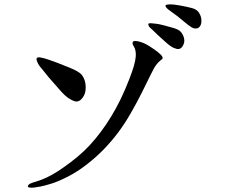

<svg xmlns="http://www.w3.org/2000/svg" viewBox="-20 -781 1040 885"><path d="M602 -557 592 -576Q590 -583 592 -587.5Q594 -592 605 -592Q613 -592 628 -587.5Q643 -583 655.5 -576Q668 -569 688.5 -555Q709 -541 721 -529Q732 -518 729 -510Q727 -508 718 -501Q709 -494 699 -480.5Q689 -467 672.5 -432.5Q656 -398 632.5 -351.5Q609 -305 582 -258Q555 -211 525.5 -171.5Q496 -132 461 -95.5Q426 -59 382 -24.5Q338 10 293 33Q248 56 215 66Q182 76 165.5 79Q149 82 137 83.5Q125 85 117 83.5Q109 82 109 80Q107 76 112 70.5Q117 65 133 60Q149 55 161.5 51Q174 47 197.5 36Q221 25 248 7.5Q275 -10 306 -33.5Q337 -57 364.5 -82.5Q392 -108 418.5 -140Q445 -172 469 -207.5Q493 -243 515 -283Q537 -323 557 -370Q577 -417 588 -448.5Q599 -480 603 -501.5Q607 -523 606 -535Q605 -547 602 -557ZM249 -374 205 -424 172 -465Q158 -480 152 -495Q146 -510 150 -514Q154 -518 167 -516Q180 -514 201 -507L243 -492Q254 -488 298.5 -470Q343 -452 355.5 -437.5Q368 -423 373 -400Q377 -379 373 -357Q369 -340 357.5 -326.5Q346 -313 332 -313Q322 -313 300.5 -325.5Q279 -338 249 -374ZM779 -561Q764 -568 740 -590L707 -620L681 -645Q669 -654 665.5 -662Q662 -670 664.5 -672Q667 -674 675 -674Q687 -673 700 -671.5Q713 -670 732.5 -665Q752 -660 776.5 -653Q801 -646 810.5 -637Q820 -628 825.5 -614Q831 -600 829 -586Q827 -575 820 -565.5Q813 -556 803 -555Q795 -554 779 -561ZM885 -650Q875 -648 862.5 -655.5Q850 -663 830.5 -679.5Q811 -696 799 -705.5Q787 -715 769.5 -727Q752 -739 747 -745.5Q742 -752 743 -756Q744 -760 763 -761Q781 -761 811 -755.5Q841 -750 864 -744Q887 -738 896.5 -723.5Q906 -709 908 -693Q910 -672 902.5 -661Q895 -650 885 -650Z"/></svg>

Font: ChillKai
Style: Regular
Weight: 400
Designer: ChillType
Foundry: 寒蝉字型
Version: Version 2.000